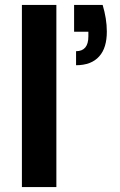

<svg xmlns="http://www.w3.org/2000/svg" viewBox="-20 -760 489 780"><path d="M69 -740C69 -740 69 0 69 0C69 0 209 0 209 0C209 0 209 -740 209 -740C209 -740 69 -740 69 -740ZM397 -740C397 -740 281 -740 281 -740C281 -740 281 -631 281 -631C281 -631 339 -631 339 -631C339 -631 339 -612 339 -612C339 -612 339 -612 339 -612C339 -572 322 -552 289 -552C289 -552 289 -495 289 -495C289 -495 289 -495 289 -495C330 -495 362 -507 383 -531C404 -554 414 -588 414 -632C414 -632 414 -632 414 -632C414 -667 408 -703 397 -740Z"/></svg>

Font: Girnar Poppins
Style: SemiBold
Weight: 500
Designer: Ninad Kale (Devanagari), Jonny Pinhorn (Latin)
Foundry: Indian Type Foundry
Version: ""